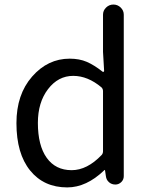

<svg xmlns="http://www.w3.org/2000/svg" viewBox="-20 -816 659 849"><path d="M277.3 12.7Q173.8 12.7 113.3 -62Q52.7 -136.7 52.7 -271.5Q52.7 -398.4 122.1 -477.5Q191.4 -556.6 288.1 -556.6Q331.1 -556.6 363.8 -542.5Q396.5 -528.3 433.6 -499Q435.5 -497.1 438 -498.5Q440.4 -500 440.4 -502.9L435.5 -586.9V-751Q435.5 -769.5 449.2 -782.7Q462.9 -795.9 481.4 -795.9Q500 -795.9 513.7 -782.7Q527.3 -769.5 527.3 -751V-37.1Q527.3 -21.5 516.1 -10.7Q504.9 0 490.2 0Q473.6 0 461.9 -10.3Q450.2 -20.5 448.2 -37.1L444.3 -63.5Q444.3 -64.5 443.4 -64.5Q442.4 -64.5 441.4 -63.5Q362.3 12.7 277.3 12.7ZM296.9 -63.5Q365.2 -63.5 429.7 -130.9Q435.5 -137.7 435.5 -147.5V-413.1Q435.5 -422.9 428.7 -429.7Q368.2 -480.5 303.7 -480.5Q237.3 -480.5 192.4 -421.9Q147.5 -363.3 147.5 -272.5Q147.5 -172.9 186.5 -118.2Q225.6 -63.5 296.9 -63.5Z"/></svg>

Font: Gen Jyuu GothicX Regular
Style: Regular
Weight: 400
Designer: [Source Han Sans]
Ryoko NISHIZUKA  (kana & ideographs); Paul D. Hunt (Latin, Greek & Cyrillic); Wenlong ZHANG  (bopomofo
Version: Version 1.002.20150607